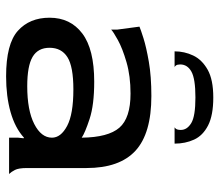

<svg xmlns="http://www.w3.org/2000/svg" viewBox="-66 -660 736 645"><g transform="rotate(90 302.5 -338.0)"><path d="M237 10Q128 10 84 -29.5Q40 -69 40 -136Q40 -206 93 -246Q146 -286 255 -286Q333 -286 380 -270.5Q427 -255 443 -244Q442 -333 409.5 -370.5Q377 -408 295 -408Q236 -408 189.5 -394.5Q143 -381 115 -365.5Q87 -350 80 -343V-363L70 -438Q79 -442 109 -451.5Q139 -461 188 -469.5Q237 -478 303 -478Q429 -478 487 -424.5Q545 -371 545 -260V-60Q545 -32 551.5 -19.5Q558 -7 565 0H443V-30L445 -49L443 -50Q410 -20 357 -5Q304 10 237 10ZM270 -61Q351 -61 397 -84.5Q443 -108 443 -144Q443 -174 403.5 -195Q364 -216 281 -216Q204 -216 172.5 -196Q141 -176 141 -136Q141 -97 171.5 -79Q202 -61 270 -61ZM308 -686Q368 -686 402 -668.5Q436 -651 449.5 -621.5Q463 -592 463 -556H407Q410 -556 413.5 -561Q417 -566 417 -577Q417 -598 394 -612Q371 -626 308 -626Q245 -626 221 -612.5Q197 -599 197 -575Q197 -565 200.5 -560.5Q204 -556 207 -556H153Q153 -589 167 -618.5Q181 -648 214.5 -667Q248 -686 308 -686Z"/></g></svg>

Font: Red Rose
Style: Regular
Weight: 400
Designer: Jaikishan Patel
Version: Version 2.000; ttfautohint (v1.8.3)